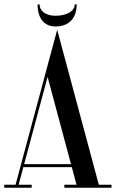

<svg xmlns="http://www.w3.org/2000/svg" viewBox="-42 -876 540 896"><path d="M216.9 -752.5C280.4 -752.5 315.9 -791.5 315.9 -855.5H306.6C306.6 -826 272.9 -802.5 216.9 -802.5C169.9 -802.5 142.6 -826 142.6 -855.5H133.4C133.4 -791.5 163.4 -752.5 216.9 -752.5ZM224.9 -737 172.9 -544V-543.7L30.6 -14H-22.1V0H105.9V-14H44.9L66.9 -96H293.1L315.1 -14H258.4V0H478.4V-14H419.1ZM180.1 -517 289.3 -110H70.7Z"/></svg>

Font: Picaflor 36 pt
Style: Regular
Weight: 400
Designer: Ariel Martín Pérez
Foundry: Tunera Type Foundry
Version: Version 1.000;hotconv 1.0.109;makeotfexe 2.5.65596